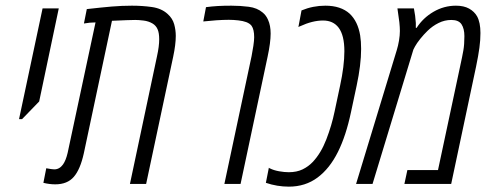

<svg xmlns="http://www.w3.org/2000/svg" viewBox="-20 -660 1770 689"><path d="M48.3 -232.4 132.8 -629.9H190.9L120.6 -295.9L59.1 -232.4Z M178.2 1.5Q157.7 1.5 135.7 -3.9L146 -56.2Q167 -52.2 174.8 -52.2Q193.4 -52.2 206.1 -69.8Q216.3 -84 222.7 -111.3L322.8 -579.6Q312.5 -579.6 302.2 -578.6Q292 -577.6 281.2 -575.7L291.5 -627.4Q343.8 -633.3 380.6 -636.5Q417.5 -639.6 453.6 -639.6Q490.7 -639.6 525.1 -634.8Q559.6 -629.9 581.5 -609.9Q599.1 -594.2 605 -573.2Q610.8 -552.2 610.8 -531.2Q610.8 -500.5 601.6 -457L504.4 0H446.3L543.5 -458.5Q551.3 -493.7 551.3 -519Q551.3 -542 545.4 -555.2Q539.6 -568.4 527.3 -575.7Q513.2 -584 495.6 -586.2Q478 -588.4 465.3 -588.4Q454.6 -588.4 433.6 -587.6Q412.6 -586.9 381.8 -585.4L280.8 -109.9Q268.1 -52.2 244.9 -25.4Q221.7 1.5 178.2 1.5Z M785.2 0 882.8 -458.5Q886.2 -475.6 889.2 -495.4Q892.1 -515.1 892.1 -526.4Q892.1 -554.2 882.8 -567.4Q876.5 -575.7 863.8 -580.6Q852.1 -585 835 -586.9Q817.9 -588.9 800.8 -588.9Q781.7 -588.9 756.3 -587.2Q731 -585.4 709.5 -583L719.2 -634.3Q740.7 -637.2 761.7 -638.4Q782.7 -639.6 810.1 -639.6Q842.3 -639.6 872.6 -635.7Q902.8 -631.8 922.4 -615.2Q935.1 -605 941.9 -588.9Q951.2 -568.4 951.2 -539.6Q951.2 -507.3 940.4 -457L843.3 0Z M1016.6 9.8Q974.6 9.8 934.1 -3.9L944.8 -58.1Q945.8 -57.1 946.5 -56.6Q947.3 -56.2 948.7 -55.7Q962.4 -48.8 981.4 -45.4Q1000.5 -42 1016.1 -42Q1044.9 -42 1065.9 -52.2Q1086.9 -62.5 1102.1 -78.6Q1131.8 -109.9 1151.1 -159.9Q1170.4 -210 1180.7 -259.8L1200.7 -354Q1208 -387.7 1211.9 -418.7Q1215.8 -449.7 1215.8 -476.1Q1215.8 -533.2 1195.3 -560.5Q1175.8 -586.4 1139.2 -586.4Q1101.6 -586.4 1057.1 -565.9Q1055.2 -565.4 1054 -564.7Q1052.7 -564 1050.8 -563L1062 -622.6Q1103 -639.6 1147.5 -639.6Q1203.1 -639.6 1234.9 -610.8Q1264.2 -583 1272.5 -532.7Q1275.9 -511.7 1275.9 -484.4Q1275.9 -427.7 1259.8 -352.5L1239.7 -258.3Q1221.7 -172.9 1192.9 -115.2Q1163.1 -55.2 1119.6 -22.9Q1075.7 9.8 1016.6 9.8Z M1257.8 0 1403.8 -480Q1408.7 -495.6 1411.9 -514.6Q1415 -533.7 1415 -548.8Q1415 -562 1413.1 -580.1Q1411.1 -598.1 1406.2 -629.9H1465.3Q1470.7 -603 1472.2 -577.6Q1472.2 -573.2 1472.2 -568.8Q1472.2 -564.5 1472.2 -560.1H1475.1Q1498 -595.7 1535.6 -617.7Q1573.2 -639.6 1616.2 -639.6Q1644.5 -639.6 1663.3 -629.2Q1682.1 -618.7 1691.9 -601.6Q1704.1 -579.6 1704.1 -541.5Q1704.1 -516.1 1700.4 -488.8Q1696.8 -461.4 1688.5 -421.4L1599.1 0H1431.2L1441.9 -49.8H1551.8L1631.3 -422.4Q1639.2 -458.5 1642.8 -479.2Q1646.5 -500 1646.5 -530.3Q1646.5 -557.1 1636.2 -572.8Q1626 -588.4 1599.6 -588.4Q1575.7 -588.4 1554 -577.6Q1532.2 -566.9 1514.2 -549.3Q1501 -536.6 1488.3 -520.8Q1475.6 -504.9 1469.2 -493.2L1463.4 -481.9L1316.9 0Z"/></svg>

Font: Open Sans Condensed Light
Style: Italic
Weight: 300
Width: 3
Italic angle: -12°
Designer: Monotype Design Team
Foundry: Monotype Imaging Inc.
Version: Version 3.000; ttfautohint (v1.8.4)